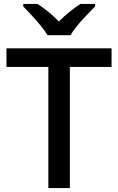

<svg xmlns="http://www.w3.org/2000/svg" viewBox="-20 -961 604 981"><path d="M337 0H227V-619H13V-714H550V-619H337ZM223 -781Q209 -804 187 -831Q165 -858 141 -883.5Q117 -909 99 -928V-941H172Q198 -924 226.5 -901Q255 -878 281 -851Q307 -878 336 -901Q365 -924 391 -941H466V-928Q447 -909 422.5 -883.5Q398 -858 375.5 -831Q353 -804 341 -781Z"/></svg>

Font: Noto Sans Thaana Medium
Style: Regular
Weight: 500
Designer: David Williams
Foundry: Google Inc.
Version: Version 3.001; ttfautohint (v1.8.4.7-5d5b)